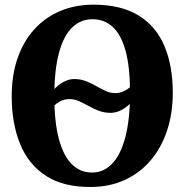

<svg xmlns="http://www.w3.org/2000/svg" viewBox="-20 -772 772 804"><path d="M442.5 -299.5Q416 -299.5 393.5 -308.2Q371 -317 350.8 -328.2Q330.5 -339.5 311.2 -348.2Q292 -357 272.5 -357Q254.5 -357 241.2 -351.8Q228 -346.5 218 -339Q208 -331.5 200.5 -324.5L201.5 -392Q211.5 -404.5 225.2 -415.5Q239 -426.5 256 -433.8Q273 -441 291.5 -441Q318 -441 340.5 -432Q363 -423 383.5 -411.2Q404 -399.5 423.2 -390.8Q442.5 -382 463 -382Q478 -382 491.2 -387.2Q504.5 -392.5 514.8 -399.5Q525 -406.5 532 -412.5V-346.5Q522.5 -334.5 508.5 -323.8Q494.5 -313 477.8 -306.2Q461 -299.5 442.5 -299.5ZM361.5 11Q245.5 12 172 -36Q98.5 -84 63.8 -170Q29 -256 29 -369Q29 -456.5 53.2 -527.2Q77.5 -598 122.8 -648.2Q168 -698.5 231.2 -725.5Q294.5 -752.5 373 -752.5Q488.5 -752 561.5 -706.5Q634.5 -661 669 -578.2Q703.5 -495.5 703.5 -383.5Q703.5 -296 679.2 -224Q655 -152 610 -99.5Q565 -47 502 -18.2Q439 10.5 361.5 11ZM365 -49.5Q414.5 -49.5 450.2 -87.2Q486 -125 505.2 -199.2Q524.5 -273.5 524.5 -382.5Q524.5 -490.5 506 -558.5Q487.5 -626.5 452.2 -659Q417 -691.5 367 -691.5Q317.5 -691.5 281.8 -656.5Q246 -621.5 226.8 -550Q207.5 -478.5 207.5 -369.5Q207.5 -262 226.2 -191.2Q245 -120.5 280.2 -85Q315.5 -49.5 365 -49.5Z"/></svg>

Font: Merriweather 28pt ExtraBold
Style: Regular
Weight: 800
Version: Version 2.100